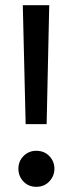

<svg xmlns="http://www.w3.org/2000/svg" viewBox="-20 -709 281 741"><path d="M160 -230H79L68 -689H170ZM120 12Q90 12 70.5 -8.5Q51 -29 51 -58Q51 -87 71 -107Q91 -127 120 -127Q151 -127 170.5 -106.5Q190 -86 190 -58Q190 -30 170.5 -9Q151 12 120 12Z"/></svg>

Font: Trujillo
Style: Regular
Weight: 400
Designer: Fira Sans original fonts by bBox Type GmbH, Carrois Corporate GbR, & Edenspiekermann AG / Changes by Cristiano Sobral
Foundry: Fira Sans original fonts by bBox Type GmbH, Carrois Corporate GbR, & Edenspiekermann AG / Changes by Cristiano Sobral
Version: Version 4.301;October 17, 2021;FontCreator 14.0.0.2814 64-bi